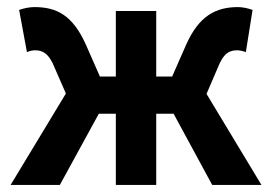

<svg xmlns="http://www.w3.org/2000/svg" viewBox="-20 -522 768 542"><path d="M10 0H149L259 -201H307V0H421V-201H470L579 0H718L563 -257L594 -329C611 -373 628 -380 650 -380C655 -380 662 -379 674 -375L693 -494C679 -499 664 -502 652 -502C589 -502 542 -477 506 -397L466 -306H421V-491H307V-306H262L222 -397C185 -479 140 -502 77 -502C63 -502 49 -499 34 -494L56 -375C66 -379 73 -380 79 -380C99 -380 118 -373 135 -329L166 -258Z"/></svg>

Font: Source Sans Pro SemBd
Style: Regular
Weight: 700
Designer: Paul D. Hunt
Foundry: Adobe Systems Incorporated
Version: Version 2.020;PS 2.0;hotconv 1.0.86;makeotf.lib2.5.63406